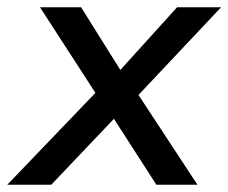

<svg xmlns="http://www.w3.org/2000/svg" viewBox="-46 -508 628 528"><path d="M-26 0 235 -272 233 -227 64 -488H177L296 -298H269L441 -488H562L318 -229L317 -274L497 0H384L254 -202L286 -201L95 0Z"/></svg>

Font: Nunito Sans 12pt SemiBold
Style: Italic
Weight: 600
Italic angle: -9°
Designer: Vernon Adams
Foundry: Vernon Adams
Version: Version 3.101;gftools[0.9.27]